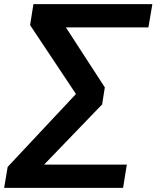

<svg xmlns="http://www.w3.org/2000/svg" viewBox="-35 -725 754 925"><path d="M-15 180 2 79 358 -301 345 -251 110 -604 126 -705H699L680 -593H251L261 -626L470 -304L457 -222L139 108L145 68H576L558 180Z"/></svg>

Font: Nunito Sans 7pt SemiExpanded
Style: Bold Italic
Weight: 700
Width: 6
Italic angle: -9°
Designer: Vernon Adams
Foundry: Vernon Adams
Version: Version 3.101;gftools[0.9.27]